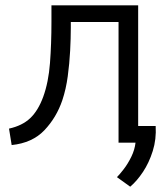

<svg xmlns="http://www.w3.org/2000/svg" viewBox="-20 -538 631 724"><path d="M471 166 421 130Q431 120 446.5 100Q462 80 475 53.5Q488 27 491 0H427V-455H247V-433Q247 -394 244.5 -346.5Q242 -299 235.5 -250.5Q229 -202 215 -160Q193 -95 147.5 -47Q102 1 24 9L14 -53Q64 -64 94 -92.5Q124 -121 143 -173Q163 -228 168.5 -300.5Q174 -373 174 -455V-518H501V-63H567Q570 -13 556 31.5Q542 76 519 110.5Q496 145 471 166Z"/></svg>

Font: Ubuntu Sans
Style: Regular
Weight: 400
Designer: Dalton Maag Ltd
Foundry: Dalton Maag Ltd
Version: Version 1.006; ttfautohint (v1.8.4.7-5d5b)